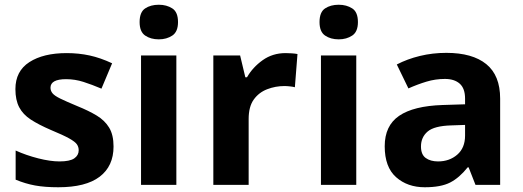

<svg xmlns="http://www.w3.org/2000/svg" viewBox="-20 -780 2205 810"><path d="M459 -162Q459 -79 400.5 -34.5Q342 10 226 10Q169 10 128 2.5Q87 -5 46 -22V-145Q90 -125 141 -112Q192 -99 231 -99Q275 -99 293.5 -112Q312 -125 312 -146Q312 -160 304.5 -171Q297 -182 272 -196Q247 -210 194 -232Q143 -254 110 -275.5Q77 -297 61 -327.5Q45 -358 45 -404Q45 -480 104 -518Q163 -556 261 -556Q312 -556 358 -546Q404 -536 453 -513L408 -406Q368 -423 332 -434.5Q296 -446 259 -446Q226 -446 209.5 -437Q193 -428 193 -410Q193 -397 201.5 -386.5Q210 -376 234.5 -364Q259 -352 307 -332Q354 -313 388 -292.5Q422 -272 440.5 -241.5Q459 -211 459 -162Z M724 -546V0H575V-546ZM650 -760Q683 -760 707 -744.5Q731 -729 731 -686.8Q731 -646 707 -630Q683 -614 650 -614Q615.7 -614 592.4 -630Q569 -646 569 -686.8Q569 -729 592.4 -744.5Q615.7 -760 650 -760Z M1185 -556Q1196 -556 1211 -555Q1226 -554 1235 -552L1224 -412Q1217 -414 1203.5 -415.5Q1190 -417 1180 -417Q1142 -417 1107 -403.5Q1072 -390 1050.5 -360Q1029 -330 1029 -278V0H880V-546H993L1015 -454H1022Q1046 -496 1088 -526Q1130 -556 1185 -556Z M1483 -546V0H1334V-546ZM1409 -760Q1442 -760 1466 -744.5Q1490 -729 1490 -686.8Q1490 -646 1466 -630Q1442 -614 1409 -614Q1374.7 -614 1351.4 -630Q1328 -646 1328 -686.8Q1328 -729 1351.4 -744.5Q1374.7 -760 1409 -760Z M1863 -557Q1973 -557 2031.5 -509.5Q2090 -462 2090 -364V0H1986L1957 -74H1953Q1918 -30 1879 -10Q1840 10 1772 10Q1699 10 1651 -32.5Q1603 -75 1603 -163Q1603 -250 1664 -291.5Q1725 -333 1847 -337L1942 -340V-364Q1942 -407 1919.5 -427Q1897 -447 1857 -447Q1817 -447 1779 -435.5Q1741 -424 1703 -407L1654 -508Q1698 -531 1751.5 -544Q1805 -557 1863 -557ZM1884 -251Q1812 -249 1784 -225Q1756 -201 1756 -162Q1756 -128 1776 -113.5Q1796 -99 1828 -99Q1876 -99 1909 -127.5Q1942 -156 1942 -208V-253Z"/></svg>

Font: Noto Sans Javanese
Style: Regular
Weight: 400
Designer: Monotype Design Team
Foundry: Monotype Imaging Inc.
Version: Version 2.004